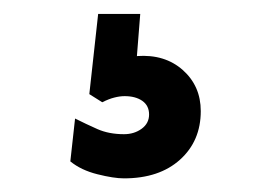

<svg xmlns="http://www.w3.org/2000/svg" viewBox="-20 -22 383 276"><path d="M158.2 234.4Q143.6 234.4 120.1 228.5Q96.7 222.7 81.1 210L87.9 148.4Q103.5 156.2 120.1 163.6Q136.7 170.9 158.2 170.9Q172.9 170.9 183.6 163.1Q194.3 155.3 194.3 142.6Q194.3 129.9 184.6 123Q174.8 116.2 159.2 116.2Q152.3 116.2 144.5 118.2Q136.7 120.1 127 125L108.4 113.3L121.1 -2H181.6L176.8 58.6Q216.8 55.7 242.7 78.6Q268.6 101.6 268.6 137.7Q268.6 180.7 238.8 207.5Q209 234.4 158.2 234.4Z"/></svg>

Font: Sen SemiBold
Style: Regular
Weight: 600
Designer: Kosal Sen, Philatype
Foundry: Philatype
Version: Version 2.000;gftools[0.9.31]